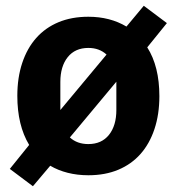

<svg xmlns="http://www.w3.org/2000/svg" viewBox="-20 -595 612 665"><path d="M14 -10 81 -93Q40 -161 40 -263Q40 -326 57 -377Q74 -428 105.5 -463.5Q137 -499 182.5 -518Q228 -537 286 -537Q361 -537 418 -503L478 -575L558 -515L490 -431Q532 -365 532 -262Q532 -199 515 -148Q498 -97 466.5 -61.5Q435 -26 389.5 -7Q344 12 286 12Q248 12 214.5 3.5Q181 -5 154 -21L94 50ZM286 -96Q332 -96 357.5 -128Q383 -160 383 -214V-312L222 -119Q247 -96 286 -96ZM189 -214 349 -406Q324 -429 286 -429Q240 -429 214.5 -397Q189 -365 189 -311Z"/></svg>

Font: IBM Plex Sans Arabic
Style: Bold
Weight: 700
Designer: Mike Abbink, Paul van der Laan, Pieter van Rosmalen, Wael Morcos, Khajak Apelian
Foundry: Bold Monday
Version: Version 1.2